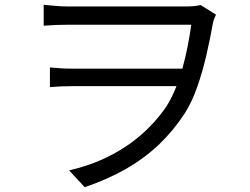

<svg xmlns="http://www.w3.org/2000/svg" viewBox="-20 -738 1040 800"><path d="M162 -718Q178 -717 206 -714Q234 -711 265 -711Q282 -711 321 -711Q360 -711 411 -711Q462 -711 516.5 -711Q571 -711 621 -711Q671 -711 706.5 -711Q742 -711 755 -711Q772 -711 787.5 -712.5Q803 -714 816 -717L880 -677Q877 -670 873 -661Q869 -652 867 -641Q856 -578 840 -508.5Q824 -439 801.5 -375Q779 -311 750 -266Q703 -194 643.5 -137Q584 -80 508 -36Q432 8 333 42L268 -28Q355 -48 430 -85Q505 -122 566 -174.5Q627 -227 673 -294Q693 -325 710 -366Q727 -407 740 -453Q753 -499 762 -545.5Q771 -592 777 -635Q762 -635 723.5 -635Q685 -635 633 -635Q581 -635 524 -635Q467 -635 414.5 -635Q362 -635 322.5 -635Q283 -635 265 -635Q241 -635 215 -634Q189 -633 162 -631ZM763 -379Q746 -379 708.5 -379Q671 -379 622 -379Q573 -379 520 -379Q467 -379 418.5 -379Q370 -379 333 -379Q296 -379 280 -379Q254 -379 232.5 -378Q211 -377 188 -375V-457Q209 -455 231.5 -453.5Q254 -452 277 -452Q294 -452 332 -452Q370 -452 420 -452Q470 -452 524 -452Q578 -452 628 -452Q678 -452 715.5 -452Q753 -452 770 -452Z"/></svg>

Font: Noto Sans SC Thin
Style: Regular
Weight: 400
Version: Version 2.004-H2;hotconv 1.0.118;makeotfexe 2.5.65603